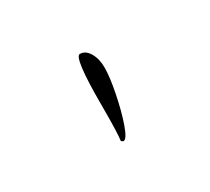

<svg xmlns="http://www.w3.org/2000/svg" viewBox="-50 -844 335 306"><g transform="rotate(-30 117.0 -691.5)"><path d="M106.9 -613.8Q112.8 -613.8 120.4 -635.3Q127.9 -656.7 133.5 -685.1Q139.2 -713.4 139.2 -731Q139.2 -746.6 132.6 -757.8Q126 -769 115.7 -769Q105 -769 105 -684.1V-675.8Q105 -628.4 103 -616.2Q105.5 -613.8 106.9 -613.8Z"/></g></svg>

Font: Amatica SC
Style: Regular
Weight: 400
Version: Version 2.000